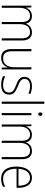

<svg xmlns="http://www.w3.org/2000/svg" viewBox="1286 -2086 810 3423"><g transform="rotate(90 1691.5 -375.0)"><path d="M559 -539C478 -539 428 -498 403 -435H400C385 -499 340 -539 268 -539C182 -539 141 -487 120 -437H117L112 -529H82V0H120V-319C120 -436 175 -505 264 -505C328 -505 373 -464 373 -356V0H411V-324C411 -445 467 -505 555 -505C618 -505 664 -462 664 -360V0H702V-363C702 -484 646 -539 559 -539Z M1218 -529H1180V-232C1180 -91 1119 -25 1018 -25C937 -25 894 -73 894 -182V-529H855V-176C855 -53 908 10 1014 10C1109 10 1158 -44 1180 -103H1183L1187 0H1218Z M1668 -133C1668 -227 1597 -254 1516 -289C1438 -321 1388 -340 1388 -407C1388 -471 1437 -505 1517 -505C1563 -505 1611 -494 1644 -476L1659 -509C1621 -527 1573 -539 1518 -539C1413 -539 1350 -487 1350 -407C1350 -317 1414 -290 1499 -256C1578 -224 1630 -201 1630 -133C1630 -65 1588 -25 1491 -25C1436 -25 1383 -40 1340 -64V-23C1374 -6 1427 10 1491 10C1608 10 1668 -44 1668 -133Z M1831 0V-760H1792V0Z M2015 -725C1993 -725 1985 -709 1985 -688C1985 -667 1994 -651 2015 -651C2037 -651 2046 -666 2046 -688C2046 -709 2039 -725 2015 -725ZM2034 -529H1996V0H2034Z M2676 -539C2595 -539 2545 -498 2520 -435H2517C2502 -499 2457 -539 2385 -539C2299 -539 2258 -487 2237 -437H2234L2229 -529H2199V0H2237V-319C2237 -436 2292 -505 2381 -505C2445 -505 2490 -464 2490 -356V0H2528V-324C2528 -445 2584 -505 2672 -505C2735 -505 2781 -462 2781 -360V0H2819V-363C2819 -484 2763 -539 2676 -539Z M3151 -539C3017 -539 2950 -421 2950 -262C2950 -99 3018 10 3166 10C3223 10 3266 -1 3310 -23V-61C3258 -34 3221 -25 3167 -25C3050 -25 2988 -110 2989 -265H3329V-297C3329 -431 3276 -539 3151 -539ZM3151 -505C3248 -505 3292 -418 3291 -299H2990C2999 -435 3059 -505 3151 -505Z"/></g></svg>

Font: Noto Sans Gurmukhi UI SemiCondensed ExtraLight
Style: Regular
Weight: 200
Width: 4
Designer: Jelle Bosma - Monotype Design Team
Foundry: Monotype Imaging Inc.
Version: Version 2.004